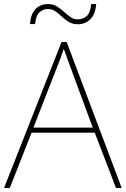

<svg xmlns="http://www.w3.org/2000/svg" viewBox="-20 -922 617 942"><path d="M549 0 445 -271H135L28 0H0L282 -716H307L577 0ZM325 -594Q319 -611 311 -632.5Q303 -654 293 -682Q286 -660 277 -636.5Q268 -613 260 -593L144 -296H435ZM127 -804Q131 -854 154.5 -878Q178 -902 216 -902Q241 -902 259.5 -890.5Q278 -879 293.5 -864.5Q309 -850 325.5 -838.5Q342 -827 362 -827Q384 -827 403.5 -841.5Q423 -856 427 -902H452Q448 -853 423.5 -828Q399 -803 361 -803Q336 -803 317.5 -814.5Q299 -826 283.5 -840.5Q268 -855 252 -866.5Q236 -878 214 -878Q194 -878 175.5 -863.5Q157 -849 152 -804Z"/></svg>

Font: Noto Sans Thin
Style: Regular
Weight: 100
Designer: Monotype Design Team
Foundry: Monotype Imaging Inc.
Version: Version 2.007